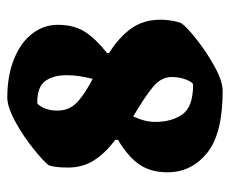

<svg xmlns="http://www.w3.org/2000/svg" viewBox="-72 -546 630 526"><g transform="rotate(-90 243.0 -283.0)"><path d="M34 -139Q34 -184 54.5 -215Q75 -246 123 -275V-282Q87 -309 67 -340Q47 -371 47 -412Q47 -447 53 -464Q63 -478 98.5 -506.5Q134 -535 173.5 -556.5Q213 -578 239 -578Q299 -578 344.5 -559.5Q390 -541 414 -509.5Q438 -478 438 -440Q438 -394 418 -364Q398 -334 361 -305V-299Q404 -272 428 -238.5Q452 -205 452 -158Q452 -129 443 -102Q433 -87 397.5 -59Q362 -31 322.5 -9.5Q283 12 257 12Q139 12 86.5 -31Q34 -74 34 -139ZM300 -415Q300 -452 284 -474Q268 -496 225 -496Q219 -496 211 -479.5Q203 -463 203 -441Q203 -409 224.5 -388Q246 -367 290 -344Q300 -384 300 -415ZM295 -128Q295 -156 269 -178Q243 -200 187 -233Q172 -201 172 -173Q172 -128 192.5 -98.5Q213 -69 274 -69Q280 -69 287.5 -87Q295 -105 295 -128Z"/></g></svg>

Font: Grenze ExtraBold
Style: Regular
Weight: 800
Designer: Renata Polastri
Foundry: Omnibus-Type
Version: Version 1.002; ttfautohint (v1.8)